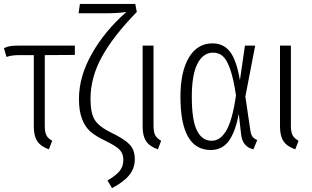

<svg xmlns="http://www.w3.org/2000/svg" viewBox="-21 -756 1595 982"><path d="M361.8 -475.1 208 -474.1V-112.8Q208 -80.6 216.3 -64.2Q224.6 -47.9 246.1 -36.1L229 7.8Q188 -6.8 169.9 -33.4Q151.9 -60.1 151.9 -108.9V-474.1H76.2Q39.6 -474.1 12.2 -464.8L-1 -509.8Q16.1 -518.1 33.4 -520.5Q50.8 -522.9 83 -522.9H361.8Z M670.9 -735.8 678.7 -694.8Q559.6 -573.2 500.7 -466.6Q441.9 -359.9 441.9 -251Q441.9 -176.8 463.9 -142.3Q485.8 -107.9 548.8 -77.1Q613.8 -45.9 641.1 -17.8Q668.5 10.3 668.5 58.1Q668.5 104.5 640.1 139.6Q611.8 174.8 551.8 206.1L528.8 167Q568.8 144 589.4 120.4Q609.9 96.7 609.9 62Q609.9 29.8 591.1 10Q572.3 -9.8 513.7 -38.1Q467.3 -60.1 440.4 -84Q413.6 -107.9 398.2 -148.7Q382.8 -189.5 382.8 -250Q382.8 -364.7 449 -481.4Q515.1 -598.1 625.5 -694.8Q582 -688 516.6 -688H380.9L387.7 -735.8Z M764.2 -522.9V-112.8Q764.2 -80.6 772.9 -64.2Q781.7 -47.9 803.2 -36.1L786.6 7.8Q744.6 -6.8 726.6 -33.4Q708.5 -60.1 708.5 -108.9V-522.9Z M1065.9 -534.2Q1121.6 -534.2 1154.8 -492.2Q1188 -450.2 1206.1 -346.2L1231.9 -522.9H1284.2L1233.9 -262.2L1259.3 -89.8Q1262.2 -67.9 1270.8 -56.6Q1279.3 -45.4 1294.9 -40L1274.9 7.8Q1218.3 -5.4 1211.9 -70.8L1200.2 -173.8Q1182.6 -79.6 1148.4 -34.2Q1114.3 11.2 1057.1 11.2Q901.9 11.2 901.9 -261.2Q901.9 -389.2 945.1 -461.7Q988.3 -534.2 1065.9 -534.2ZM1068.8 -486.8Q1018.6 -486.8 989.3 -430.9Q960 -375 960 -261.2Q960 -141.6 986.1 -88.9Q1012.2 -36.1 1061 -36.1Q1081.5 -36.1 1098.6 -46.4Q1115.7 -56.6 1132.3 -81.5Q1148.9 -106.4 1162.6 -153.3Q1176.3 -200.2 1186 -268.1Q1173.3 -353 1156.5 -401.4Q1139.6 -449.7 1119.1 -468.3Q1098.6 -486.8 1068.8 -486.8Z M1466.8 -522.9V-112.8Q1466.8 -80.6 1475.6 -64.2Q1484.4 -47.9 1505.9 -36.1L1489.3 7.8Q1447.3 -6.8 1429.2 -33.4Q1411.1 -60.1 1411.1 -108.9V-522.9Z"/></svg>

Font: Fira Sans Compressed Light
Style: Regular
Weight: 300
Width: 1
Designer: Carrois Corporate & Edenspiekermann AG
Foundry: Carrois Corporate GbR & Edenspiekermann AG
Version: Version 4.203;PS 004.203;hotconv 1.0.88;makeotf.lib2.5.64775